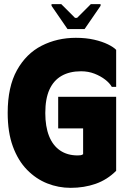

<svg xmlns="http://www.w3.org/2000/svg" viewBox="-20 -893 623 924"><path d="M17 -350Q17 -475 61.5 -555Q106 -635 180.5 -673Q255 -711 345 -711Q394 -711 433 -702Q472 -693 499.5 -679.5Q527 -666 539 -653V-475H518Q508 -493 486 -510Q464 -527 434.5 -538.5Q405 -550 370 -550Q315 -550 276.5 -528Q238 -506 218 -462Q198 -418 198 -349Q198 -284 216 -238.5Q234 -193 269 -169Q304 -145 354 -145Q361 -145 368 -146Q375 -147 380 -151V-275H260V-427H539V-71Q496 -28 440.5 -8.5Q385 11 320 11Q261 11 207 -10.5Q153 -32 110 -76Q67 -120 42 -188Q17 -256 17 -350ZM305 -753 228 -865V-873H275L341 -807H351L417 -873H464V-865L387 -753Z"/></svg>

Font: Phudu ExtraBold
Style: Regular
Weight: 800
Version: Version 1.005;gftools[0.9.23]